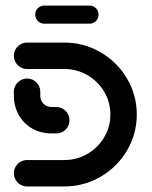

<svg xmlns="http://www.w3.org/2000/svg" viewBox="-20 -672 549 692"><path d="M30 -47.8Q30 -60.7 36.5 -71.7Q43 -82.6 53.9 -88.9Q64.8 -95.2 77.8 -95.2H211.9Q256.7 -95.2 294.8 -117.2Q333 -139.3 355.4 -177Q377.8 -214.8 377.8 -259.3Q377.8 -303.7 355.4 -341.5Q333 -379.3 294.8 -401.3Q256.7 -423.3 211.9 -423.3H77.8Q64.8 -423.3 53.9 -429.6Q43 -435.9 36.5 -447Q30 -458.1 30 -471.1Q30 -484.1 36.5 -495Q43 -505.9 53.9 -512.2Q64.8 -518.5 77.8 -518.5H211.9Q282.6 -518.5 342.6 -483.5Q402.6 -448.5 437.8 -388.9Q473 -329.3 473 -259.3Q473 -189.3 437.8 -129.6Q402.6 -70 342.6 -35Q282.6 0 211.9 0H77.8Q64.8 0 53.9 -6.3Q43 -12.6 36.5 -23.7Q30 -34.8 30 -47.8ZM30 -327.8V-341.5Q30 -354.4 36.5 -365.4Q43 -376.3 53.9 -382.6Q64.8 -388.9 77.8 -388.9Q97.4 -388.9 111.3 -375Q125.2 -361.1 125.2 -341.5V-327.8Q125.2 -309.6 136.9 -298Q148.5 -286.3 166.7 -286.3H183Q202.6 -286.3 216.5 -272.4Q230.4 -258.5 230.4 -238.9Q230.4 -225.9 224.1 -215Q217.8 -204.1 206.9 -197.6Q195.9 -191.1 183 -191.1H166.7Q127.4 -191.1 96.3 -208.7Q65.2 -226.3 47.6 -257.6Q30 -288.9 30 -327.8ZM107 -619.3Q107 -633 116.5 -642.4Q125.9 -651.9 139.6 -651.9H302.6Q316.3 -651.9 325.7 -642.4Q335.2 -633 335.2 -619.3Q335.2 -605.6 325.7 -596.1Q316.3 -586.7 302.6 -586.7H139.6Q125.9 -586.7 116.5 -596.1Q107 -605.6 107 -619.3Z"/></svg>

Font: 26F Galaxy Hebrew Extra Bold
Style: Regular
Weight: 800
Designer: C₂₉H₂₅N₃O₅
Version: Version 1.000